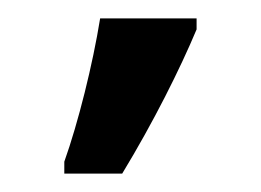

<svg xmlns="http://www.w3.org/2000/svg" viewBox="-20 -795 284 209"><path d="M50 -606H113C147 -662 176 -720 194 -763V-775H89C81 -725 65 -661 50 -619Z"/></svg>

Font: Kathrein 67 Medium Condensed
Style: Regular
Weight: 500
Width: 3
Designer: Lazydogs Typefoundry, based on Open Sans by Ascender Corporation
Foundry: Lazydogs Typefoundry
Version: Version 1.003;PS 001.003;hotconv 1.0.88;makeotf.lib2.5.64775